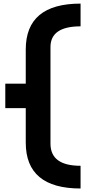

<svg xmlns="http://www.w3.org/2000/svg" viewBox="-20 -909 483 1081"><path d="M433.6 152.3Q125 152.3 125 -106V-300.3H9.8V-438H125V-630.4Q125 -888.7 433.6 -888.7V-760.7Q264.2 -760.7 264.2 -644V-100.1Q264.2 24.4 433.6 24.4Z"/></svg>

Font: New Shape
Style: Bold
Weight: 700
Designer: Wojciech Kalinowski "wmk69" (wmk69@o2.pl)
Foundry: Wojciech Kalinowski "wmk69" (wmk69@o2.pl)
Version: Version 2.1.1; 2021-05-14